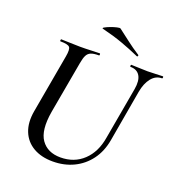

<svg xmlns="http://www.w3.org/2000/svg" viewBox="-143 -909 969 1042"><g transform="rotate(20 342.0 -388.5)"><path d="M560 -507Q569 -558 552.5 -585.5Q536 -613 498 -613Q495 -613 495.5 -619Q496 -625 498 -625Q520 -625 543 -623.5Q566 -622 593 -622Q617 -622 640 -623.5Q663 -625 680 -625Q684 -625 683.5 -619Q683 -613 680 -613Q644 -613 619.5 -582.5Q595 -552 586 -501L534 -203Q522 -135 486 -86.5Q450 -38 396 -12Q342 14 276 14Q210 14 163.5 -13Q117 -40 97 -90Q77 -140 89 -208L149 -546Q157 -590 146.5 -601.5Q136 -613 94 -613Q90 -613 91 -619Q92 -625 93 -625Q117 -625 145 -623.5Q173 -622 203 -622Q238 -622 266.5 -623.5Q295 -625 316 -625Q319 -625 319 -619Q319 -613 316 -613Q286 -613 270 -606.5Q254 -600 246 -584Q238 -568 233 -539L179 -237Q160 -125 196.5 -73Q233 -21 308 -21Q387 -21 440 -71Q493 -121 507 -208ZM510 -679Q458 -702 405.5 -721Q353 -740 287 -756Q279 -758 290 -764.5Q301 -771 319.5 -778Q338 -785 355 -789Q372 -793 376 -790Q408 -766 441.5 -740Q475 -714 514 -689Q518 -688 516 -682.5Q514 -677 510 -679Z"/></g></svg>

Font: Cormorant SemiBold
Style: Italic
Weight: 600
Italic angle: -10°
Designer: Christian Thalmann (Catharsis Fonts)
Foundry: Catharsis Fonts
Version: Version 4.000